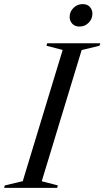

<svg xmlns="http://www.w3.org/2000/svg" viewBox="-54 -916 509 936"><path d="M251.5 -672.5 172.5 -693 176 -705H435L431 -693L344 -672L149.5 -32.5L228 -12L224.5 0H-34L-30.5 -12L57 -33ZM333.5 -786.5Q311 -786.5 298.2 -800.5Q285.5 -814.5 285.5 -833Q285.5 -859 304.2 -877.5Q323 -896 349 -896Q372 -896 384.2 -882.2Q396.5 -868.5 396.5 -849.5Q396.5 -823.5 378 -805Q359.5 -786.5 333.5 -786.5Z"/></svg>

Font: Newsreader 60pt
Style: Italic
Weight: 400
Italic angle: -17°
Designer: Hugues Gentile
Foundry: Production Type
Version: Version 1.003